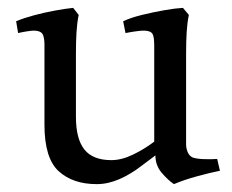

<svg xmlns="http://www.w3.org/2000/svg" viewBox="-20 -452 590 488"><path d="M453 -85Q453 -75 457 -65.5Q461 -56 469 -52Q480 -48 499.5 -47.5Q519 -47 532 -48L539 -18Q514 -13 481 -4Q448 5 422 16Q406 5 390.5 -13.5Q375 -32 375 -57Q366 -50 357 -43.5Q348 -37 339 -30Q312 -9 283 3.5Q254 16 226 16Q165 16 129 -17Q93 -50 93 -135V-338Q93 -352 90 -361.5Q87 -371 76 -373Q69 -375 57 -373.5Q45 -372 35.5 -370Q26 -368 26 -368L21 -398Q40 -406 66 -413Q92 -420 119 -425Q146 -430 166 -432L180 -414Q176 -395 174.5 -371Q173 -347 173 -316V-155Q173 -99 194.5 -72Q216 -45 263 -45Q289 -45 318 -59Q347 -73 372 -92V-338Q372 -352 369.5 -361.5Q367 -371 356 -373Q348 -375 334.5 -373.5Q321 -372 310 -370Q299 -368 299 -368L293 -398Q312 -407 340.5 -414Q369 -421 397.5 -426Q426 -431 445 -432L460 -414Q456 -395 454.5 -371Q453 -347 453 -316Z"/></svg>

Font: Buenard
Style: Regular
Weight: 400
Version: Version 2.000